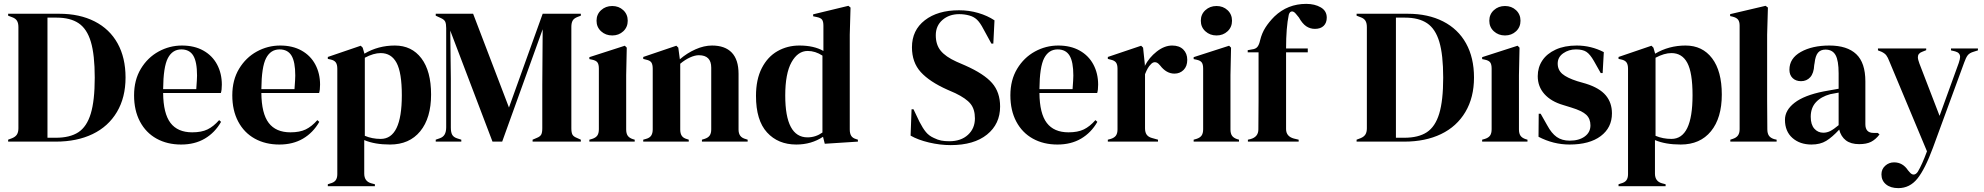

<svg xmlns="http://www.w3.org/2000/svg" viewBox="-20 -731 10242 991"><path d="M22 -10 43 -18Q60 -25 67.5 -37Q75 -49 75 -69V-315V-350V-591Q75 -612 67.5 -624Q60 -636 43 -642L22 -650V-660H286Q391 -660 468.5 -620.5Q546 -581 587 -507Q628 -433 628 -331Q628 -228 583.5 -153Q539 -78 458 -39Q377 0 268 0H22ZM268 -20Q341 -20 384.5 -48.5Q428 -77 448.5 -144.5Q469 -212 469 -330Q469 -448 449 -515Q429 -582 386 -611Q343 -640 272 -640H225V-350V-316V-20Z M1111 -111 1121 -102Q1089 -46 1037 -15.5Q985 15 915 15Q843 15 788 -15.5Q733 -46 702.5 -103.5Q672 -161 672 -239Q672 -318 707 -376Q742 -434 798.5 -465Q855 -496 919 -496Q983 -496 1029.5 -470Q1076 -444 1100.5 -398Q1125 -352 1125 -294Q1125 -266 1120 -251H822Q823 -145 860 -96.5Q897 -48 972 -48Q1020 -48 1051 -63Q1082 -78 1111 -111ZM822 -271H993Q997 -323 997 -341Q997 -412 977.5 -444Q958 -476 916 -476Q870 -476 846.5 -431Q823 -386 822 -271Z M1618 -111 1628 -102Q1596 -46 1544 -15.5Q1492 15 1422 15Q1350 15 1295 -15.5Q1240 -46 1209.5 -103.5Q1179 -161 1179 -239Q1179 -318 1214 -376Q1249 -434 1305.5 -465Q1362 -496 1426 -496Q1490 -496 1536.5 -470Q1583 -444 1607.5 -398Q1632 -352 1632 -294Q1632 -266 1627 -251H1329Q1330 -145 1367 -96.5Q1404 -48 1479 -48Q1527 -48 1558 -63Q1589 -78 1618 -111ZM1329 -271H1500Q1504 -323 1504 -341Q1504 -412 1484.5 -444Q1465 -476 1423 -476Q1377 -476 1353.5 -431Q1330 -386 1329 -271Z M1672 220 1684 216Q1704 211 1712.5 199.5Q1721 188 1721 168V9V-265V-376Q1721 -398 1713 -409Q1705 -420 1686 -424L1672 -427V-437L1842 -495L1852 -485L1861 -454Q1932 -496 2018 -496Q2105 -496 2155 -430Q2205 -364 2205 -243Q2205 -122 2149 -53.5Q2093 15 1993 15Q1914 15 1860 -8V16V165Q1860 205 1896 215L1915 220V230H1672ZM2054 -239Q2054 -356 2027 -406.5Q2000 -457 1945 -457Q1908 -457 1863 -433V-30Q1901 -14 1945 -14Q2054 -14 2054 -239Z M2229 -10 2249 -17Q2267 -23 2275 -37Q2283 -51 2283 -74V-586Q2283 -608 2278 -619Q2273 -630 2255 -638L2229 -650V-660H2422L2607 -176L2781 -660H2978V-650L2962 -644Q2943 -637 2936 -625Q2929 -613 2929 -592V-350V-310V-69Q2929 -47 2934.5 -36.5Q2940 -26 2958 -19L2978 -10V0H2729V-10L2750 -19Q2768 -26 2773.5 -36.5Q2779 -47 2779 -69V-294L2781 -580L2572 0H2522L2304 -573L2307 -324V-72Q2307 -48 2314 -35.5Q2321 -23 2339 -17L2361 -10V0H2229Z M3059 -624Q3059 -657 3082.5 -678.5Q3106 -700 3140 -700Q3174 -700 3197 -678.5Q3220 -657 3220 -624Q3220 -591 3197 -569.5Q3174 -548 3140 -548Q3106 -548 3082.5 -569.5Q3059 -591 3059 -624ZM3022 -10 3036 -14Q3055 -20 3063 -31.5Q3071 -43 3071 -64V-210V-258V-377Q3071 -399 3063.5 -409Q3056 -419 3036 -423L3022 -426V-436L3205 -495L3215 -485L3212 -343V-210V-63Q3212 -42 3220 -30.5Q3228 -19 3246 -13L3256 -10V0H3022Z M3300 -10 3314 -14Q3333 -19 3341 -31Q3349 -43 3349 -63V-210V-265V-376Q3349 -398 3342 -408.5Q3335 -419 3315 -423L3300 -427V-437L3471 -495L3481 -485L3489 -425Q3526 -457 3570 -476.5Q3614 -496 3655 -496Q3722 -496 3757 -459.5Q3792 -423 3792 -350V-210V-62Q3792 -42 3801 -30Q3810 -18 3830 -13L3839 -10V0H3603V-10L3616 -14Q3635 -20 3643 -31.5Q3651 -43 3651 -63V-210V-382Q3651 -446 3587 -446Q3567 -446 3541.5 -434.5Q3516 -423 3491 -402V-210V-62Q3491 -42 3499 -30Q3507 -18 3526 -13L3535 -10V0H3300Z M3882 -236Q3882 -321 3912 -379.5Q3942 -438 3993 -467Q4044 -496 4106 -496Q4181 -496 4230 -468V-598Q4230 -620 4223 -629.5Q4216 -639 4196 -643L4177 -647V-657L4359 -701L4370 -692L4366 -552V-63Q4366 -42 4373.5 -30Q4381 -18 4399 -13L4408 -10V0L4237 11L4228 -25Q4168 15 4090 15Q3996 15 3939 -47.5Q3882 -110 3882 -236ZM4225 -47V-444Q4188 -468 4149 -468Q4098 -468 4065.5 -410Q4033 -352 4033 -238Q4033 -22 4148 -22Q4190 -22 4225 -47Z M4680 -31 4685 -167H4695L4726 -102Q4743 -69 4759 -49.5Q4775 -30 4800 -19Q4820 -9 4838 -5.5Q4856 -2 4880 -2Q4940 -2 4976 -35Q5012 -68 5012 -120Q5012 -167 4989.5 -195Q4967 -223 4911 -250L4870 -268Q4778 -309 4732.5 -359Q4687 -409 4687 -487Q4687 -575 4753.5 -626.5Q4820 -678 4930 -678Q4982 -678 5029.5 -664Q5077 -650 5113 -626L5107 -506H5097L5056 -581Q5039 -614 5022.5 -629.5Q5006 -645 4983 -651Q4958 -658 4931 -658Q4879 -658 4844.5 -628Q4810 -598 4810 -549Q4810 -500 4835.5 -469Q4861 -438 4916 -413L4962 -393Q5059 -350 5100.5 -302.5Q5142 -255 5142 -181Q5142 -91 5074.5 -36.5Q5007 18 4887 18Q4832 18 4775 4.5Q4718 -9 4680 -31Z M5634 -111 5644 -102Q5612 -46 5560 -15.5Q5508 15 5438 15Q5366 15 5311 -15.5Q5256 -46 5225.5 -103.5Q5195 -161 5195 -239Q5195 -318 5230 -376Q5265 -434 5321.5 -465Q5378 -496 5442 -496Q5506 -496 5552.5 -470Q5599 -444 5623.5 -398Q5648 -352 5648 -294Q5648 -266 5643 -251H5345Q5346 -145 5383 -96.5Q5420 -48 5495 -48Q5543 -48 5574 -63Q5605 -78 5634 -111ZM5345 -271H5516Q5520 -323 5520 -341Q5520 -412 5500.5 -444Q5481 -476 5439 -476Q5393 -476 5369.5 -431Q5346 -386 5345 -271Z M5698 -10 5713 -14Q5732 -20 5740 -31.5Q5748 -43 5748 -63V-210V-266V-376Q5748 -398 5740 -408.5Q5732 -419 5713 -423L5698 -427V-437L5870 -495L5880 -485L5889 -399V-391Q5911 -434 5950.5 -465Q5990 -496 6030 -496Q6067 -496 6087.5 -475.5Q6108 -455 6108 -422Q6108 -389 6089 -370Q6070 -351 6042 -351Q6000 -351 5968 -393L5966 -395Q5954 -410 5941 -410Q5929 -410 5919 -398Q5904 -384 5890 -348V-210V-69Q5890 -48 5898.5 -36Q5907 -24 5925 -19L5957 -10V0H5698Z M6178 -624Q6178 -657 6201.5 -678.5Q6225 -700 6259 -700Q6293 -700 6316 -678.5Q6339 -657 6339 -624Q6339 -591 6316 -569.5Q6293 -548 6259 -548Q6225 -548 6201.5 -569.5Q6178 -591 6178 -624ZM6141 -10 6155 -14Q6174 -20 6182 -31.5Q6190 -43 6190 -64V-210V-258V-377Q6190 -399 6182.5 -409Q6175 -419 6155 -423L6141 -426V-436L6324 -495L6334 -485L6331 -343V-210V-63Q6331 -42 6339 -30.5Q6347 -19 6365 -13L6375 -10V0H6141Z M6421 -10 6434 -13Q6475 -24 6475 -63L6476 -210V-461H6420V-472L6442 -476Q6461 -478 6470 -489Q6479 -500 6484 -523Q6493 -560 6511.5 -589Q6530 -618 6558 -646Q6626 -711 6722 -711Q6766 -711 6797 -693Q6828 -675 6828 -640Q6828 -613 6812 -597.5Q6796 -582 6767 -582Q6742 -582 6722 -595.5Q6702 -609 6684 -641L6670 -658Q6659 -672 6649 -672Q6637 -672 6632 -655Q6618 -589 6618 -481H6730V-461H6618V-210V-65Q6618 -27 6658 -16L6683 -10V0H6421Z M6982 -10 7003 -18Q7020 -25 7027.5 -37Q7035 -49 7035 -69V-315V-350V-591Q7035 -612 7027.5 -624Q7020 -636 7003 -642L6982 -650V-660H7246Q7351 -660 7428.5 -620.5Q7506 -581 7547 -507Q7588 -433 7588 -331Q7588 -228 7543.5 -153Q7499 -78 7418 -39Q7337 0 7228 0H6982ZM7228 -20Q7301 -20 7344.5 -48.5Q7388 -77 7408.5 -144.5Q7429 -212 7429 -330Q7429 -448 7409 -515Q7389 -582 7346 -611Q7303 -640 7232 -640H7185V-350V-316V-20Z M7667 -624Q7667 -657 7690.5 -678.5Q7714 -700 7748 -700Q7782 -700 7805 -678.5Q7828 -657 7828 -624Q7828 -591 7805 -569.5Q7782 -548 7748 -548Q7714 -548 7690.5 -569.5Q7667 -591 7667 -624ZM7630 -10 7644 -14Q7663 -20 7671 -31.5Q7679 -43 7679 -64V-210V-258V-377Q7679 -399 7671.5 -409Q7664 -419 7644 -423L7630 -426V-436L7813 -495L7823 -485L7820 -343V-210V-63Q7820 -42 7828 -30.5Q7836 -19 7854 -13L7864 -10V0H7630Z M7921 -25 7922 -144H7932L7966 -84Q7988 -43 8015 -24Q8042 -5 8082 -5Q8130 -5 8159.5 -26.5Q8189 -48 8189 -84Q8189 -118 8167.5 -138.5Q8146 -159 8090 -176L8048 -189Q7986 -207 7951.5 -245.5Q7917 -284 7917 -338Q7917 -383 7940.5 -418.5Q7964 -454 8009.5 -475Q8055 -496 8118 -496Q8192 -496 8258 -462L8252 -354H8242L8207 -416Q8187 -451 8168 -463.5Q8149 -476 8114 -476Q8077 -476 8048.5 -456Q8020 -436 8020 -403Q8020 -370 8044 -349.5Q8068 -329 8121 -312L8166 -299Q8236 -277 8268 -239Q8300 -201 8300 -146Q8300 -72 8242 -28.5Q8184 15 8081 15Q7998 15 7921 -25Z M8334 220 8346 216Q8366 211 8374.5 199.5Q8383 188 8383 168V9V-265V-376Q8383 -398 8375 -409Q8367 -420 8348 -424L8334 -427V-437L8504 -495L8514 -485L8523 -454Q8594 -496 8680 -496Q8767 -496 8817 -430Q8867 -364 8867 -243Q8867 -122 8811 -53.5Q8755 15 8655 15Q8576 15 8522 -8V16V165Q8522 205 8558 215L8577 220V230H8334ZM8716 -239Q8716 -356 8689 -406.5Q8662 -457 8607 -457Q8570 -457 8525 -433V-30Q8563 -14 8607 -14Q8716 -14 8716 -239Z M8911 -10 8923 -14Q8942 -20 8950.5 -32Q8959 -44 8959 -64V-210V-599Q8959 -619 8951 -629.5Q8943 -640 8923 -645L8910 -648V-658L9093 -701L9105 -692L9101 -552V-210L9102 -64Q9102 -43 9110 -31Q9118 -19 9137 -13L9150 -10V0H8911Z M9193 -113Q9193 -162 9242.5 -200.5Q9292 -239 9392 -259L9470 -273V-352Q9470 -419 9454 -447Q9438 -475 9402 -475Q9377 -475 9363.5 -459Q9350 -443 9346 -406L9344 -395Q9342 -353 9323.5 -332.5Q9305 -312 9276 -312Q9249 -312 9232.5 -328Q9216 -344 9216 -371Q9216 -430 9275 -463Q9334 -496 9422 -496Q9514 -496 9561 -451.5Q9608 -407 9608 -311V-90Q9608 -45 9650 -45H9672L9681 -37Q9661 -11 9637.5 1Q9614 13 9576 13Q9533 13 9507.5 -6.5Q9482 -26 9473 -62Q9437 -23 9406 -4Q9375 15 9330 15Q9270 15 9231.5 -19Q9193 -53 9193 -113ZM9470 -85V-253L9427 -245Q9379 -232 9352.5 -203Q9326 -174 9326 -128Q9326 -88 9344.5 -67Q9363 -46 9391 -46Q9410 -46 9427.5 -55Q9445 -64 9470 -85Z M9691 169Q9691 142 9710.5 124.5Q9730 107 9756 107Q9801 107 9828 148L9835 156Q9846 170 9857 170Q9869 170 9879 155Q9901 118 9926 50L9732 -414Q9724 -435 9716 -445.5Q9708 -456 9691 -464L9673 -471V-481H9922V-472L9902 -464Q9879 -456 9879 -436Q9879 -424 9887 -403L9991 -133L10090 -406Q10097 -427 10097 -437Q10097 -459 10071 -466L10050 -471V-481H10189V-471L10167 -464Q10146 -458 10136.5 -446Q10127 -434 10118 -408L9957 31Q9916 142 9876.5 191Q9837 240 9778 240Q9738 240 9714.5 220.5Q9691 201 9691 169Z"/></svg>

Font: DeepMind Serif Display
Style: Regular
Weight: 800
Designer: Frank Grießhammer / Modifications: Colophon Foundry
Foundry: Colophon Foundry
Version: Version 5.002